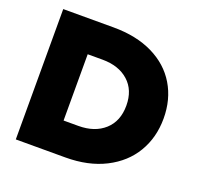

<svg xmlns="http://www.w3.org/2000/svg" viewBox="-122 -835 1006 969"><g transform="rotate(20 380.5 -350.0)"><path d="M58 0H324Q447 0 537.5 -46Q628 -92 675.5 -172Q723 -252 723 -354Q723 -456 676 -534.5Q629 -613 540 -656.5Q451 -700 328 -700H58ZM252 -528H331Q419 -528 471.5 -481Q524 -434 524 -351Q524 -267 471.5 -219.5Q419 -172 331 -172H252Z"/></g></svg>

Font: Geom Black
Style: Bold
Weight: 900
Version: Version 1.102